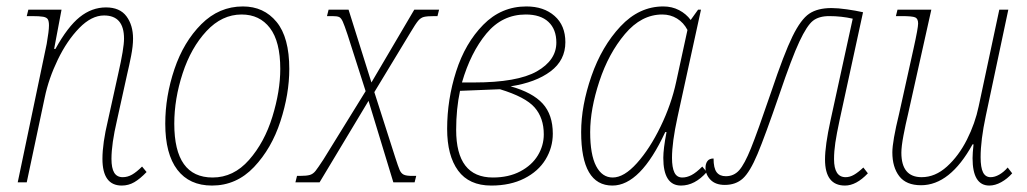

<svg xmlns="http://www.w3.org/2000/svg" viewBox="-20 -566 3189 596"><path d="M298 -73Q298 -121 315 -192L347 -337Q365 -416 365 -446Q365 -518 303 -518Q264 -518 226 -479Q188 -440 159.5 -381Q131 -322 119 -264L63 0H35L125 -430Q132 -470 132 -487Q132 -500 128.5 -506Q125 -512 114 -514Q103 -516 79 -516H63L68 -536H171L148 -414H152Q190 -483 227.5 -513Q265 -543 309 -543Q352 -543 372.5 -515.5Q393 -488 393 -446Q393 -423 387 -392.5Q381 -362 375 -337L343 -192Q326 -119 326 -73Q326 -44 334.5 -30Q343 -16 361 -16Q376 -16 390 -24Q404 -32 421 -49L435 -32Q415 -11 397 -0.5Q379 10 358 10Q298 10 298 -73Z M493 -182Q493 -267 521.5 -351.5Q550 -436 605 -491Q660 -546 734 -546Q799 -546 838.5 -498Q878 -450 878 -352Q878 -274 850.5 -189.5Q823 -105 768.5 -47.5Q714 10 638 10Q568 10 530.5 -39Q493 -88 493 -182ZM850 -352Q850 -437 818 -479Q786 -521 730 -521Q669 -521 621 -469.5Q573 -418 547 -338.5Q521 -259 521 -182Q521 -15 640 -15Q705 -15 753 -69.5Q801 -124 825.5 -203.5Q850 -283 850 -352Z M902 -20H911Q932 -20 942 -23Q952 -26 959.5 -35.5Q967 -45 984 -71L1115 -283L1059 -458Q1049 -488 1044 -499Q1039 -510 1033 -513Q1027 -516 1012 -516H995L1000 -536H1062L1133 -310L1266 -536H1343L1338 -516H1329Q1306 -516 1296 -513.5Q1286 -511 1278 -501.5Q1270 -492 1254 -465L1142 -280L1207 -77Q1216 -49 1220.5 -38.5Q1225 -28 1233 -24Q1241 -20 1259 -20H1272L1267 0H1201L1124 -253L972 0H897Z M1368 -166Q1368 -257 1396 -344.5Q1424 -432 1480 -489Q1536 -546 1614 -546Q1668 -546 1701.5 -516.5Q1735 -487 1735 -435Q1735 -379 1689 -344.5Q1643 -310 1565 -298Q1633 -279 1664.5 -244.5Q1696 -210 1696 -151Q1696 -108 1673.5 -71Q1651 -34 1607.5 -12Q1564 10 1505 10Q1436 10 1402 -36.5Q1368 -83 1368 -166ZM1451 -310Q1586 -310 1646.5 -344.5Q1707 -379 1707 -434Q1707 -475 1682.5 -498Q1658 -521 1612 -521Q1539 -521 1490 -462Q1441 -403 1414 -310ZM1668 -149Q1668 -200 1639.5 -232.5Q1611 -265 1532 -289L1408 -284Q1396 -228 1396 -163Q1396 -15 1510 -15Q1559 -15 1595 -34Q1631 -53 1649.5 -83.5Q1668 -114 1668 -149Z M1784 -156Q1784 -238 1816 -330Q1848 -422 1906 -484Q1964 -546 2039 -546Q2066 -546 2088 -534.5Q2110 -523 2124 -504L2147 -536H2156L2083 -202Q2066 -124 2066 -76Q2066 -46 2073.5 -30.5Q2081 -15 2098 -15Q2112 -15 2126.5 -22.5Q2141 -30 2160 -49L2174 -32Q2137 10 2094 10Q2039 10 2039 -76Q2039 -104 2049 -156H2045Q1968 10 1881 10Q1784 10 1784 -156ZM2079 -312 2114 -473Q2102 -496 2081.5 -508.5Q2061 -521 2036 -521Q1971 -521 1920 -460.5Q1869 -400 1840.5 -313.5Q1812 -227 1812 -156Q1812 -86 1830.5 -50.5Q1849 -15 1882 -15Q1917 -15 1957 -59.5Q1997 -104 2030.5 -173Q2064 -242 2079 -312Z M2541 -71Q2541 -114 2558 -192L2627 -508Q2592 -516 2554 -516Q2522 -516 2503.5 -501.5Q2485 -487 2461.5 -437Q2438 -387 2399 -272Q2355 -144 2331.5 -88Q2308 -32 2286 -12Q2264 8 2230 8Q2201 8 2185.5 -8Q2170 -24 2170 -45Q2170 -58 2176 -66Q2182 -74 2195 -74Q2195 -44 2204.5 -31.5Q2214 -19 2233 -19Q2258 -19 2274.5 -37.5Q2291 -56 2311 -105.5Q2331 -155 2374 -281Q2414 -400 2440 -453Q2466 -506 2492 -523.5Q2518 -541 2561 -541Q2581 -541 2609 -537Q2637 -533 2659 -528L2586 -192Q2577 -150 2573 -123Q2569 -96 2569 -72Q2569 -16 2605 -16Q2618 -16 2631 -23.5Q2644 -31 2660 -46L2674 -28Q2638 10 2603 10Q2541 10 2541 -71Z M2999 -75Q2999 -90 3002 -118H2999Q2929 9 2839 9Q2793 9 2771.5 -19Q2750 -47 2750 -93Q2750 -127 2771 -213L2816 -416Q2830 -479 2830 -493Q2830 -508 2821 -512Q2812 -516 2779 -516H2761L2766 -536H2871L2799 -213Q2791 -180 2784.5 -145.5Q2778 -111 2778 -92Q2778 -16 2841 -16Q2883 -16 2919.5 -49Q2956 -82 2981.5 -132.5Q3007 -183 3018 -236L3082 -536H3110L3040 -206Q3024 -131 3024 -78Q3024 -46 3031.5 -31Q3039 -16 3055 -16Q3068 -16 3082 -24Q3096 -32 3108 -46L3122 -28Q3107 -11 3088 -0.5Q3069 10 3051 10Q2999 10 2999 -75Z"/></svg>

Font: Noto Serif NarrowThin
Style: Italic
Weight: 250
Width: 4
Italic angle: -12°
Designer: Monotype Design Team
Foundry: Monotype Imaging Inc.
Version: Version 1.001